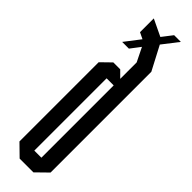

<svg xmlns="http://www.w3.org/2000/svg" viewBox="-274 -777 768 768"><g transform="rotate(45 110.0 -393.0)"><path d="M149 0H71L22 -48V-496L64 -537H103L130 -510V-603L101 -662L69 -620H31L81 -685L54 -698V-776L125 -742L159 -786H197L145 -719L198 -618V-48ZM130 -473H90V-64H130Z"/></g></svg>

Font: Commune Nuit Debout
Style: Regular
Weight: 400
Designer: Sébastien Marchal
Foundry: Sébastien Marchal
Version: Version 1.003;PS 1.3;hotconv 1.0.88;makeotf.lib2.5.647800